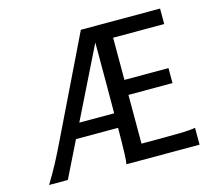

<svg xmlns="http://www.w3.org/2000/svg" viewBox="-102 -839 1085 966"><g transform="rotate(-15 440.5 -356.5)"><path d="M542 -334.5V-80.6H622.1Q694.8 -80.6 744.1 -81.5Q793.5 -82.5 822.8 -87.9V0H441.9Q443.4 -8.3 444.6 -20.8Q445.8 -33.2 446.5 -54.2Q447.3 -75.2 447.8 -107.4Q448.2 -139.6 448.7 -188H229.5L136.7 0H39.1Q55.7 -26.9 69.3 -51Q83 -75.2 95.5 -98.4Q107.9 -121.6 119.6 -145.3Q131.3 -168.9 144 -194.8L395.5 -712.9H808.1V-632.3H542V-412.6H771.5V-334.5ZM267.1 -263.7H448.7Q449.2 -329.6 449.2 -419.4V-632.3Z"/></g></svg>

Font: Andika Eur
Style: Regular
Weight: 400
Designer: Victor Gaultney, Annie Olsen, Julie Remington, Don Collingsworth, Eric Hays, Becca Hirsbrunner
Foundry: SIL International
Version: Version 5.000